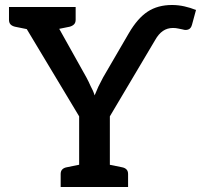

<svg xmlns="http://www.w3.org/2000/svg" viewBox="-20 -749 805 769"><path d="M297 0V-283L34 -721H142Q159 -721 168 -713Q177 -705 184 -693L326 -439Q331 -430 335 -421.5Q339 -413 343 -404Q348 -395 352 -386Q356 -377 359 -367Q363 -376 366.5 -384.5Q370 -393 374 -402Q379 -411 383.5 -420.5Q388 -430 393 -439L496 -616Q531 -676 571.5 -702.5Q612 -729 669 -729Q694 -729 718.5 -723.5Q743 -718 765 -709L749 -650Q745 -635 734.5 -631Q724 -627 712 -631Q706 -632 695 -634.5Q684 -637 673 -637Q650 -637 632.5 -625Q615 -613 601 -588L420 -283V0ZM130 -664V-721H205V-664ZM116 -721 104 -629 40 -642Q28 -645 22 -651.5Q16 -658 16 -670V-721ZM283 -721V-670Q283 -658 276.5 -651.5Q270 -645 259 -642L195 -629L183 -721ZM223 0V-52Q223 -64 229.5 -70.5Q236 -77 247 -79L311 -92L323 0ZM393 0 405 -92 469 -79Q480 -77 486.5 -70.5Q493 -64 493 -52V0Z"/></svg>

Font: Aleo SemiBold
Style: Regular
Weight: 600
Designer: Alessio Laiso
Foundry: Alessio Laiso
Version: Version 2.001;gftools[0.9.29]